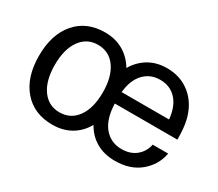

<svg xmlns="http://www.w3.org/2000/svg" viewBox="-101 -738 1099 967"><g transform="rotate(30 448.5 -254.0)"><path d="M761 -152H851Q838 -81 781.5 -33.5Q725 14 635 14Q574 14 527.5 -12.5Q481 -39 453 -89Q425 -39 378.5 -12.5Q332 14 272 14Q165 14 103 -58Q41 -130 41 -254Q41 -378 103 -450Q165 -522 272 -522Q332 -522 378 -495.5Q424 -469 453 -420Q481 -468 526.5 -495Q572 -522 632 -522Q713 -522 770 -474.5Q827 -427 846 -345Q856 -304 856 -236H492Q495 -146 534 -100Q573 -54 635 -54Q686 -54 719 -81Q752 -108 761 -152ZM493 -303H769Q762 -376 725.5 -415Q689 -454 632 -454Q574 -454 537 -414.5Q500 -375 493 -303ZM272 -450Q208 -450 170.5 -397.5Q133 -345 133 -254Q133 -163 170.5 -110.5Q208 -58 272 -58Q337 -58 374.5 -110.5Q412 -163 412 -254Q412 -345 374.5 -397.5Q337 -450 272 -450Z"/></g></svg>

Font: CST
Style: Regular
Weight: 400
Version: Version 1.00